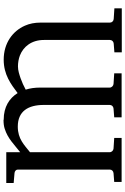

<svg xmlns="http://www.w3.org/2000/svg" viewBox="174 -886 728 1117"><g transform="rotate(90 538.5 -328.0)"><path d="M678 16C698 16 715 14 730 9C787 -9 821 -46 866 -81V0H1045V-43L987 -48C976 -49 967 -57 967 -67V-602C967 -614 976 -623 988 -624L1039 -628V-671H783V-628L845 -624C856 -623 866 -613 866 -602V-138C824 -105 789 -67 717 -67C627 -67 591 -128 591 -218V-602C591 -614 600 -623 612 -624L663 -628V-671H407V-628L469 -624C480 -623 490 -613 490 -602V-198C490 -166 494 -138 502 -113C482 -102 458 -91 435 -83C414 -76 391 -68 367 -68C344 -68 323 -72 304 -79C252 -99 213 -147 213 -219V-603C213 -615 222 -624 234 -625L285 -629V-672H29V-629L91 -625C103 -624 112 -615 112 -603V-199C112 -165 118 -135 130 -108C161 -38 230 15 328 15C415 15 470 -27 522 -66C552 -18 602 15 677 15Z"/></g></svg>

Font: Veleka
Style: Regular
Weight: 400
Designer: Stefan Peev, Context Ltd, 2016; SIL International, 1997-2014.
Foundry: Stefan Peev, Context Ltd, 2016
Version: Version 1.000